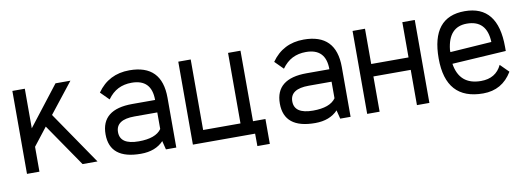

<svg xmlns="http://www.w3.org/2000/svg" viewBox="-50 -763 3054 1113"><g transform="rotate(-10 1477.5 -207.0)"><path d="M390.6 -488.3 251 -311 463.9 0H376L203.6 -251L122.1 -146.5V0H48.8V-488.3H122.1V-255.4L302.7 -488.3Z M737.3 -488.3Q927.7 -488.3 927.7 -293V0H866.7L854.5 -48.8V-51.3Q806.2 0 720.2 0Q537.1 0 537.1 -146.5Q537.1 -293 720.2 -293H854.5Q854.5 -415 737.3 -415Q692.9 -415 658 -397.5Q623 -379.9 595.7 -341.8L546.9 -390.6Q615.2 -488.3 737.3 -488.3ZM720.2 -219.7Q610.4 -219.7 610.4 -146.5Q610.4 -73.2 720.2 -73.2Q820.3 -73.2 854.5 -122.1V-219.7Z M1025.4 0V-488.3H1098.6V-73.2H1318.4V-488.3H1391.6L1392.1 -73.2H1465.3V73.2H1392.1L1391.6 0Z M1763.2 -488.3Q1953.6 -488.3 1953.6 -293V0H1892.6L1880.4 -48.8V-51.3Q1832 0 1746.1 0Q1563 0 1563 -146.5Q1563 -293 1746.1 -293H1880.4Q1880.4 -415 1763.2 -415Q1718.8 -415 1683.8 -397.5Q1648.9 -379.9 1621.6 -341.8L1572.8 -390.6Q1641.1 -488.3 1763.2 -488.3ZM1746.1 -219.7Q1636.2 -219.7 1636.2 -146.5Q1636.2 -73.2 1746.1 -73.2Q1846.2 -73.2 1880.4 -122.1V-219.7Z M2124.5 -488.3V-280.8H2344.2V-488.3H2417.5V0H2344.2V-207.5H2124.5V0H2051.3V-488.3Z M2734.9 0Q2515.1 0 2515.1 -244.1Q2515.1 -488.3 2710.4 -488.3Q2905.8 -488.3 2905.8 -244.1V-219.7L2588.4 -200.2Q2607.9 -73.2 2734.9 -73.2Q2822.3 -73.2 2856.9 -146.5L2905.8 -97.7Q2847.2 0 2734.9 0ZM2832.5 -285.6Q2827.6 -415 2710.4 -415Q2603 -415 2588.4 -283.2V-269Z"/></g></svg>

Font: Sanitrixie
Style: Regular
Weight: 400
Designer: Jayvee D. Enaguas (Grand Chaos)
Version: Version 1.1 - 6/9/2013